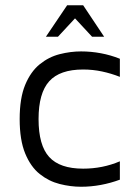

<svg xmlns="http://www.w3.org/2000/svg" viewBox="-20 -704 532 732"><path d="M289 8Q249 8 207.5 -2.5Q166 -13 131.5 -40.5Q97 -68 76 -119Q55 -170 55 -250Q55 -330 76 -380.5Q97 -431 131.5 -459Q166 -487 207.5 -497.5Q249 -508 289 -508Q327 -508 364.5 -501Q402 -494 437 -480V-411Q404 -424 369 -431.5Q334 -439 297 -439Q208 -439 167.5 -394Q127 -349 127 -250Q127 -150 167.5 -105.5Q208 -61 297 -61Q334 -61 369 -68Q404 -75 437 -89V-19Q402 -6 364.5 1Q327 8 289 8ZM155 -564 236 -684H297L377 -564H331L266 -634L201 -564Z"/></svg>

Font: Maven Pro VF Beta
Style: Regular
Weight: 400
Designer: Joe Prince
Foundry: Joe Prince
Version: Version 2.002